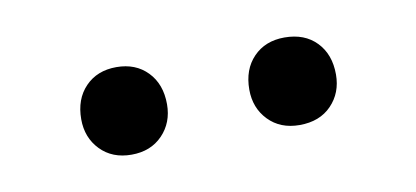

<svg xmlns="http://www.w3.org/2000/svg" viewBox="-29 -762 468 216"><g transform="rotate(-10 205.5 -654.0)"><path d="M60 -653Q60 -676 73.5 -690Q87 -704 109 -704Q131 -704 144.5 -690Q158 -676 158 -653Q158 -632 144.5 -618Q131 -604 109 -604Q87 -604 73.5 -618Q60 -632 60 -653ZM252 -653Q252 -676 265.5 -690Q279 -704 301 -704Q324 -704 337.5 -690Q351 -676 351 -653Q351 -632 337.5 -618Q324 -604 301 -604Q279 -604 265.5 -618Q252 -632 252 -653Z"/></g></svg>

Font: PT Sans
Style: Regular
Weight: 400
Version: Version 2.003W OFL; ttfautohint (v1.6)